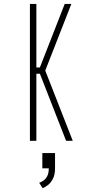

<svg xmlns="http://www.w3.org/2000/svg" viewBox="-20 -720 490 982"><path d="M133 0V-700H166V-375H184L311 -700H345L211.5 -359L352 0H318L184 -343H166V0ZM196.5 141V63H261.5V141Q261.5 173 250.8 194Q240 215 225 226.5Q210 238 198 242.5L180.5 215Q189 212 200.5 204.8Q212 197.5 220.8 182.2Q229.5 167 229.5 141Z"/></svg>

Font: Trispace Condensed Thin
Style: Regular
Weight: 100
Width: 3
Designer: Tyler Finck
Foundry: Etcetera Type Company
Version: Version 1.210; ttfautohint (v1.8.3)